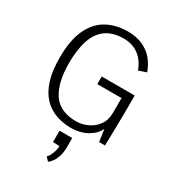

<svg xmlns="http://www.w3.org/2000/svg" viewBox="-234 -857 1147 1268"><g transform="rotate(30 339.5 -223.5)"><path d="M353.5 12.2Q291.5 12.2 237.5 -7.1Q183.6 -26.4 143.3 -68.8Q103 -111.3 80.3 -181.2Q57.6 -251 57.6 -352.5Q57.6 -486.3 96.2 -568.8Q134.8 -651.4 203.6 -689.7Q272.5 -728 363.3 -728Q450.7 -728 512.9 -685.8Q575.2 -643.6 606.9 -557.6L548.3 -537.1Q524.4 -603.5 476.8 -638.7Q429.2 -673.8 362.8 -673.8Q280.8 -673.8 229 -637Q177.2 -600.1 153.1 -528.3Q128.9 -456.5 128.9 -352.1Q128.9 -205.1 182.6 -123.8Q236.3 -42.5 362.3 -42.5Q402.8 -42.5 445.1 -61Q487.3 -79.6 516.1 -118.2Q544.9 -156.7 544.9 -216.3V-325.7H360.4V-383.8H611.8V-283.7Q611.8 -261.2 611.3 -226.1Q610.8 -190.9 610.1 -151.9Q609.4 -112.8 608.6 -78.1Q607.9 -43.5 607.4 -21.7Q606.9 0 606.9 0H562L548.8 -92.3Q525.4 -44.9 473.1 -16.4Q420.9 12.2 353.5 12.2ZM335 281.2 309.6 254.9Q320.3 245.6 329.1 227.5Q337.9 209.5 343.5 189.5Q349.1 169.4 349.1 154.3L298.3 151.9V65.4H395V135.3Q395 171.9 386.7 200.4Q378.4 229 365 249Q351.6 269 335 281.2Z"/></g></svg>

Font: Pontano Sans Light
Style: Regular
Weight: 300
Designer: Vernon Adams
Foundry: Vernon Adams
Version: Version 2.001